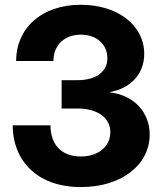

<svg xmlns="http://www.w3.org/2000/svg" viewBox="-20 -759 665 791"><path d="M313.5 11.7C480.5 11.7 596.7 -79.6 596.7 -205.1C596.7 -291.5 537.1 -365.7 433.6 -378.4V-379.9C515.6 -394.5 574.2 -452.6 574.2 -536.6C574.2 -655.3 464.8 -739.3 313 -739.3C148.9 -739.3 46.4 -640.6 46.4 -507.8H200.2C200.2 -573.7 246.1 -616.2 313 -616.2C377.4 -616.2 422.4 -577.1 422.4 -518.6C422.4 -463.4 375 -428.7 299.8 -428.7H233.9V-312H299.8C381.3 -312 434.6 -273.9 434.6 -214.8C434.6 -154.8 384.8 -114.3 312.5 -114.3C234.4 -114.3 188 -162.1 188 -242.7H32.2C32.2 -105 125.5 11.7 313.5 11.7Z"/></svg>

Font: Raveo Display
Style: Bold
Weight: 700
Designer: Jakub Foglar, Rasmus Andersson (Inter)
Foundry: Jakubfoglar.com
Version: Version 1.100;Glyphs 3.2.3 (3260)